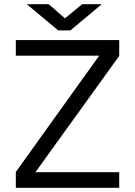

<svg xmlns="http://www.w3.org/2000/svg" viewBox="-20 -890 640 910"><path d="M55 -75 450 -626H55V-700H545V-625L148 -74H545V0H55ZM314 -746H256L107 -870H211L288 -803L369 -870H462Z"/></svg>

Font: PT Mono
Style: Regular
Weight: 400
Monospace: yes
Designer: A.Korolkova, I.Chaeva
Foundry: ParaType Ltd
Version: Version 1.001W OFL